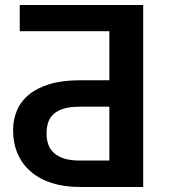

<svg xmlns="http://www.w3.org/2000/svg" viewBox="-20 -743 670 763"><path d="M414.5 -105V-319H297Q259.5 -319 234.2 -311.5Q209 -304 193.5 -290.2Q178 -276.5 171.5 -256.5Q165 -236.5 165 -212Q165 -189.5 171.5 -170Q178 -150.5 193.5 -136Q209 -121.5 234.2 -113.2Q259.5 -105 297 -105ZM549 -723V0H297Q234 0 184.8 -16Q135.5 -32 101.5 -61.8Q67.5 -91.5 49.8 -133Q32 -174.5 32 -225.5Q32 -267 47 -303.2Q62 -339.5 94 -366.2Q126 -393 176.2 -408.5Q226.5 -424 297 -424H414.5V-619H58.5V-723Z"/></svg>

Font: Lato 2
Style: Bold
Weight: 700
Designer: Lukasz Dziedzic with Adam Twardoch and Botio Nikoltchev
Foundry: tyPoland Lukasz Dziedzic
Version: Version 2.015; 2015-08-06; http://www.latofonts.com/